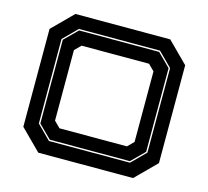

<svg xmlns="http://www.w3.org/2000/svg" viewBox="-101 -818 1016 936"><g transform="rotate(15 407.0 -350.0)"><path d="M168 0 65 -103V-597L168 -700H646.5L749.5 -597V-103L646.5 0ZM203.5 -68.5H612.5L682 -138V-564.5L612.5 -634H203.5L134 -564.5V-138ZM206 -75.5 141 -140V-562.5L206 -627H610L675 -562.5V-140L610 -75.5ZM237 -141.5H577.5L608 -172V-528L577.5 -558.5H237L206.5 -528V-172Z"/></g></svg>

Font: Tourney Expanded ExtraBold
Style: Regular
Weight: 800
Width: 7
Designer: Tyler Finck
Foundry: Etcetera Type Co
Version: Version 1.010; ttfautohint (v1.8.3)